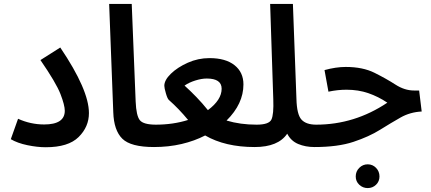

<svg xmlns="http://www.w3.org/2000/svg" viewBox="-20 -744 2194 978"><path d="M35 -35Q69 -15 119.5 -4.5Q170 6 213 6Q328 6 380.5 -46Q433 -98 433 -168Q433 -286 287 -502L186 -438Q266 -322 288 -265Q310 -208 310 -180Q310 -110 205 -110Q136 -110 72 -139Z M765 5Q832 5 832 -54Q832 -109 775 -109Q711 -109 692.5 -131.5Q674 -154 671 -227L651 -724H536L557 -172Q560 -80 603 -37.5Q646 5 765 5Z M1344 -54Q1344 -109 1287 -109Q1204 -109 1134 -130Q1220 -215 1220 -314Q1220 -376 1174.5 -412Q1129 -448 1047 -448Q989 -448 936.5 -424.5Q884 -401 850.5 -368.5Q817 -336 817 -307Q817 -296 825 -268.5Q833 -241 840 -235Q892 -189 938 -133Q862 -109 773 -109L763 5Q839 5 905 -10.5Q971 -26 1025 -54Q1127 5 1277 5Q1344 5 1344 -54ZM920 -308Q943 -324 975 -334Q1007 -344 1033 -344Q1109 -344 1109 -292Q1109 -235 1039 -183Q1011 -218 980 -250Q949 -282 920 -308Z M1648 -54Q1648 -77 1634.5 -93Q1621 -109 1591 -109Q1539 -109 1515.5 -135Q1492 -161 1490 -240L1472 -724H1356L1372 -239Q1375 -161 1362.5 -135Q1350 -109 1287 -109L1277 5Q1397 5 1443 -63Q1462 -26 1499 -10.5Q1536 5 1582 5Q1648 5 1648 -54Z M1581 5Q1701 5 1780.5 -21.5Q1860 -48 1916 -83Q1972 -118 2020.5 -145.5Q2069 -173 2128 -176L2115 -283H2089Q2041 -283 1994.5 -313Q1948 -343 1888 -373Q1828 -403 1741 -403Q1691 -403 1633 -387L1653 -277Q1700 -287 1745 -287Q1805 -287 1856 -269.5Q1907 -252 1953 -221Q1786 -109 1590 -109ZM1853 214Q1878 214 1895.5 197Q1913 180 1913 155Q1913 129 1895.5 111Q1878 93 1853 93Q1828 93 1810 111Q1792 129 1792 155Q1792 180 1810 197Q1828 214 1853 214Z"/></svg>

Font: Noto Sans Arabic UI SemiCondensed Semi
Style: Regular
Weight: 600
Width: 4
Designer: Nadine Chahine - Monotype Design Team
Foundry: Monotype Imaging Inc.
Version: Version 1.900